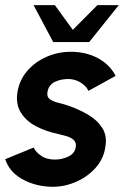

<svg xmlns="http://www.w3.org/2000/svg" viewBox="-52 -719 506 749"><path d="M136 9Q77.5 5 30.8 -22.5Q-16 -50 -31.5 -98L79.5 -143.5Q85.5 -128 107.2 -112.2Q129 -96.5 162 -96.5Q189.5 -96.5 214.5 -108.2Q239.5 -120 243.5 -145Q246.5 -163 235.5 -173Q224.5 -183 206.8 -188Q189 -193 172.5 -197Q126.5 -206.5 88.5 -226.5Q50.5 -246.5 30 -278.8Q9.5 -311 15.5 -356Q22.5 -405.5 53.8 -441.8Q85 -478 130 -497.5Q175 -517 224 -517Q283.5 -517 329.8 -492.2Q376 -467.5 399 -423L293 -364.5Q285.5 -381.5 265.8 -395Q246 -408.5 221 -410.5Q188 -412 162.8 -400Q137.5 -388 133 -359Q130 -340.5 143.2 -331.5Q156.5 -322.5 176.5 -317.8Q196.5 -313 214 -307Q256 -292.5 291.8 -271.5Q327.5 -250.5 347 -219.8Q366.5 -189 359 -146.5Q352.5 -98 318.5 -61.5Q284.5 -25 235.8 -6Q187 13 136 9ZM155.5 -555 79 -699H162L232 -602.5L328 -699H411.5L296 -555Z"/></svg>

Font: Urbanist
Style: Bold Italic
Weight: 700
Italic angle: -8°
Designer: Corey Hu
Foundry: Corey Hu
Version: Version 1.330; ttfautohint (v1.8.4.7-5d5b)